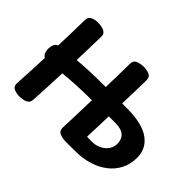

<svg xmlns="http://www.w3.org/2000/svg" viewBox="-147 -1082 1393 1393"><g transform="rotate(45 549.5 -385.5)"><path d="M102.8 -718.6Q103.6 -750.7 128.1 -761.7Q152.7 -772.7 184.1 -772.7Q206.4 -772.7 226.8 -767.9Q247.1 -763.1 260.2 -751.2Q273.3 -739.3 272.3 -718.6Q271.3 -658.3 269.6 -596.3Q267.9 -534.2 265.9 -471.1Q302.2 -473.8 332.2 -475.7Q362.2 -477.7 393 -478.9Q423.8 -480.1 462.3 -480.8Q500.8 -481.6 553.6 -481.6Q555.6 -546.2 556.6 -608.7Q557.7 -671.2 558.3 -727.2Q558.6 -758.9 585.8 -769.8Q613 -780.7 647.3 -780.7Q677.8 -780.7 702.8 -769.7Q727.9 -758.7 727.9 -727Q727 -671.2 725.6 -608.5Q724.1 -545.8 721.9 -481.8Q738.7 -482 756.4 -481.5Q774.1 -481 791.9 -481Q932.7 -478.4 1005.1 -425.4Q1077.6 -372.4 1077.6 -280.4Q1077.6 -213.1 1050.6 -160.5Q1023.7 -107.9 975.4 -71.2Q927.1 -34.4 864.6 -15.4Q802 3.7 730.2 3.7Q706.7 3.7 692.1 4.1Q677.4 4.4 664 4.3Q650.6 4.2 628.3 4.2Q593.8 4.2 566.8 -7.4Q539.9 -19 540.9 -50.1Q543.3 -116.6 545.9 -191.6Q548.6 -266.6 550 -343Q462.1 -342.8 392.3 -338.9Q322.6 -335.1 260.6 -329Q257.6 -256.6 254.3 -185Q251.1 -113.4 246.9 -43.9Q246.1 -22.9 232.9 -11Q219.7 0.9 199.4 5.4Q179.2 10 157.1 10Q126.9 10 102.1 -1.5Q77.3 -13 78.3 -43.9Q82.6 -110.7 85.7 -179.7Q88.8 -248.7 92 -318.3Q76.1 -326.4 68.8 -343.9Q61.4 -361.4 61.4 -383.8Q61.4 -404.6 68.9 -423.7Q76.3 -442.9 96.3 -450.8Q98.6 -519.2 100.2 -586.5Q101.8 -653.8 102.8 -718.6ZM712.2 -131Q724 -130 737.2 -129.9Q750.4 -129.8 762.7 -129.8Q791 -129.8 816.5 -138.6Q842 -147.3 861.8 -163.3Q881.6 -179.2 893 -200.9Q904.4 -222.6 904.4 -248.1Q904.4 -275.8 894 -298.4Q883.6 -321.1 855.6 -334.3Q827.7 -347.6 774.2 -346.8Q760.1 -346.8 746.8 -346.8Q733.4 -346.8 719.3 -346.6Q717.9 -291.8 716.2 -237.2Q714.4 -182.7 712.2 -131Z"/></g></svg>

Font: Playpen Sans
Style: Regular
Weight: 400
Designer: Laura Meseguer, Veronika Burian, José Scaglione, Kostas Bartsokas, Vera Evstafieva, Tom Grace, Yorlmar Campos
Foundry: TypeTogether
Version: Version 2.000